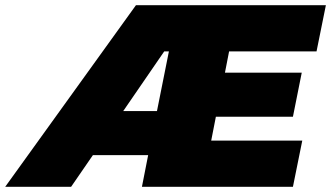

<svg xmlns="http://www.w3.org/2000/svg" viewBox="-73 -720 1276 740"><path d="M-53 0 451 -700H1183L1147 -522H810L794 -440H1090L1056 -270H759L741 -178H1092L1056 0H474L498 -122H285L201 0ZM402 -292H532L578 -522H560Z"/></svg>

Font: Montserrat Black
Style: Italic
Weight: 900
Italic angle: -11.3°
Designer: Julieta Ulanovsky
Foundry: Julieta Ulanovsky
Version: Version 9.000; ttfautohint (v1.8.4.7-5d5b)